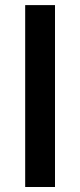

<svg xmlns="http://www.w3.org/2000/svg" viewBox="-20 -747 319 767"><path d="M199.7 -726.6H80.6V0H199.7Z"/></svg>

Font: Estedad SemiBold
Style: Regular
Weight: 600
Designer: Amin Abedi
Version: Version 7.3